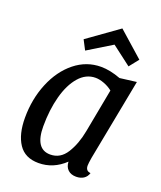

<svg xmlns="http://www.w3.org/2000/svg" viewBox="-141 -833 794 944"><g transform="rotate(20 256.5 -361.5)"><path d="M405 -51Q405 -23 431 -21Q425 -1 409 9.5Q393 20 370 20Q343 20 327 5Q311 -10 310 -37Q250 20 173 20Q102 20 68.5 -30.5Q35 -81 35 -167Q35 -265 69.5 -348.5Q104 -432 165 -481Q226 -530 302 -530Q349 -530 405 -509L492 -520L410 -93Q405 -63 405 -51ZM295 -470Q245 -470 208.5 -428Q172 -386 153 -315Q134 -244 134 -158Q134 -39 213 -39Q266 -39 297 -88.5Q328 -138 341 -208L384 -436Q364 -452 339.5 -461Q315 -470 295 -470ZM200 -578 174 -628 335 -743 466 -627 427 -578 326 -655Z"/></g></svg>

Font: Sansita Light Italic
Style: Regular
Weight: 300
Italic angle: -11°
Designer: Pablo Cosgaya
Foundry: Omnibus-Type
Version: Version 1.006